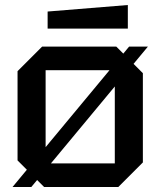

<svg xmlns="http://www.w3.org/2000/svg" viewBox="-20 -746 640 766"><path d="M50 -106V-462L148 -560H444L550 -454V-98L452 0H156ZM162 -94H438V-466H162ZM30 0 495 -560H570L105 0ZM170 -632V-700L490 -726V-632Z"/></svg>

Font: Tektur Medium
Style: Regular
Weight: 500
Designer: Adam Jagosz
Foundry: Adam Jagosz
Version: Version 1.005;gftools[0.9.30]